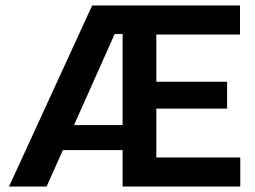

<svg xmlns="http://www.w3.org/2000/svg" viewBox="-20 -680 928 700"><path d="M13 0 316 -660H510L428 -556H398L150 0ZM142 -133V-224H466V-133ZM508 0V-106H856V0ZM427 0V-660H550V0ZM508 -284V-382H808V-284ZM508 -554V-660H855V-554Z"/></svg>

Font: Bricolage Grotesque 60pt SemiBold
Style: Regular
Weight: 600
Version: Version 1.001;gftools[0.9.33.dev8+g029e19f]